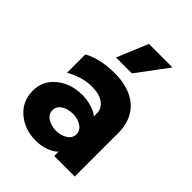

<svg xmlns="http://www.w3.org/2000/svg" viewBox="-219 -873 998 998"><g transform="rotate(45 280.0 -374.0)"><path d="M212 -589 283 -760H456L329 -589ZM347 0V-32Q332 -15 298 -1.5Q264 12 222 12Q141 12 84.5 -36Q28 -84 28 -162Q28 -235 85.5 -281.5Q143 -328 227 -328Q264 -328 297.5 -317Q331 -306 347 -291V-313Q347 -349 316.5 -371.5Q286 -394 230 -394Q161 -394 88 -353V-488Q161 -527 265 -527Q375 -527 436.5 -472.5Q498 -418 498 -319V0ZM349 -162Q349 -190 322.5 -207Q296 -224 261 -224Q225 -224 198.5 -207.5Q172 -191 172 -162Q172 -133 198.5 -116Q225 -99 261 -99Q296 -99 322.5 -116Q349 -133 349 -162Z"/></g></svg>

Font: Freely
Style: Bold
Weight: 700
Designer: Kris Sowersby
Foundry: Klim Type Foundry
Version: Version 1.006;hotconv 1.0.113;makeotfexe 2.5.65598;200799169